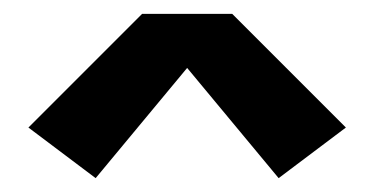

<svg xmlns="http://www.w3.org/2000/svg" viewBox="-20 -721 540 277"><path d="M118 -464 21 -537 185 -701H315L479 -537L382 -464L250 -623Z"/></svg>

Font: iosevka_custom_sans_ss08 XBd
Style: Regular
Weight: 800
Designer: Belleve Invis
Foundry: Belleve Invis
Version: Version 10.3.0; ttfautohint (v1.8.3)